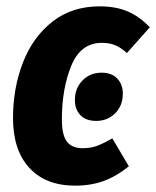

<svg xmlns="http://www.w3.org/2000/svg" viewBox="-20 -568 492 605"><path d="M452 -482 380 -401Q361 -418 343 -425.5Q325 -433 301 -433Q234 -433 204.5 -360.5Q175 -288 175 -192Q175 -142 191 -121.5Q207 -101 240 -101Q265 -101 284.5 -108Q304 -115 334 -132L386 -44Q348 -13 307.5 2Q267 17 217 17Q124 17 72.5 -39Q21 -95 21 -196Q21 -291 52.5 -371.5Q84 -452 145.5 -500Q207 -548 294 -548Q346 -548 383.5 -531.5Q421 -515 452 -482ZM216 -253Q216 -290 240 -314.5Q264 -339 300 -339Q332 -339 349.5 -320.5Q367 -302 367 -273Q367 -235 343 -211Q319 -187 283 -187Q251 -187 233.5 -205Q216 -223 216 -253Z"/></svg>

Font: Fira Sans Extra Condensed
Style: Bold Italic
Weight: 700
Width: 3
Italic angle: -8°
Designer: Carrois Corporate & Edenspiekermann AG
Foundry: Carrois Corporate GbR & Edenspiekermann AG
Version: Version 4.203